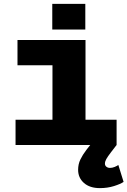

<svg xmlns="http://www.w3.org/2000/svg" viewBox="-20 -746 656 988"><path d="M60 0V-130H250V-410H70V-540H420V-130H580V0ZM249 -594V-726H419V-594ZM494 222Q442 222 412 195.5Q382 169 382 128Q382 99 393.5 75Q405 51 424 26L460 -20L580 0L550 39Q534 60 527 72.5Q520 85 520 96Q520 106 527.5 112Q535 118 546 118Q558 118 570 113Q582 108 589 103L616 190Q600 201 566.5 211.5Q533 222 494 222Z"/></svg>

Font: Geist Mono Black
Style: Regular
Weight: 900
Monospace: yes
Designer: Basement.studio, Andrés Briganti, Mateo Zaragoza
Foundry: Basement.studio, Vercel, Andrés Briganti, Guido Ferreyra, Mateo Zaragoza
Version: Version 1.500; ttfautohint (v1.8.4.7-5d5b)